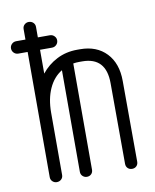

<svg xmlns="http://www.w3.org/2000/svg" viewBox="-77 -717 630 778"><g transform="rotate(-10 238.0 -328.5)"><path d="M120 -24Q120 -13 112.5 -6Q105 1 94 1Q84 1 76.5 -6Q69 -13 69 -24V-539H31Q20 -539 12.5 -546.5Q5 -554 5 -565Q5 -575 12.5 -582.5Q20 -590 31 -590H69V-633Q69 -644 76.5 -651Q84 -658 94 -658Q105 -658 112.5 -651Q120 -644 120 -633V-590H169Q180 -590 187.5 -582.5Q195 -575 195 -565Q195 -554 187.5 -546.5Q180 -539 169 -539H120V-441Q146 -474 184 -493.5Q222 -513 268 -513H280Q348 -513 388 -471Q428 -429 428 -356L429 -24Q429 -13 422 -6Q415 1 404 1Q393 1 386 -6Q379 -13 379 -24L378 -356Q378 -463 280 -463H268Q255 -463 243 -461V-24Q243 -13 236 -6Q229 1 218 1Q208 1 200.5 -6Q193 -13 193 -24V-442Q158 -421 139 -379Q120 -337 120 -280Z"/></g></svg>

Font: Libertine Sup
Style: Regular
Weight: 400
Designer: Bastien Sozeau
Foundry: NBR — Bastien Sozeau
Version: Version 2.003; ttfautohint (v1.8.4.7-5d5b);gftools[0.9.33]